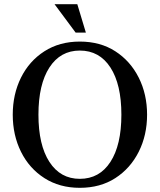

<svg xmlns="http://www.w3.org/2000/svg" viewBox="-20 -879 764 919"><path d="M362 20Q265 20 192.5 -26.5Q120 -73 80.5 -152.5Q41 -232 41 -330Q41 -428 80.5 -507.5Q120 -587 192.5 -633.5Q265 -680 362 -680Q460 -680 532 -633.5Q604 -587 644 -507.5Q684 -428 684 -330Q684 -232 644 -152.5Q604 -73 532 -26.5Q460 20 362 20ZM362 -23Q456 -23 508.5 -104Q561 -185 561 -330Q561 -475 508.5 -556Q456 -637 362 -637Q269 -637 216.5 -556Q164 -475 164 -330Q164 -185 216.5 -104Q269 -23 362 -23ZM342 -723 241 -859H350L391 -723Z"/></svg>

Font: El Messiri SemiBold
Style: Regular
Weight: 600
Designer: Mohamed Gaber
Foundry: Kief Type Foundry
Version: Version 2.020; ttfautohint (v1.8.3)